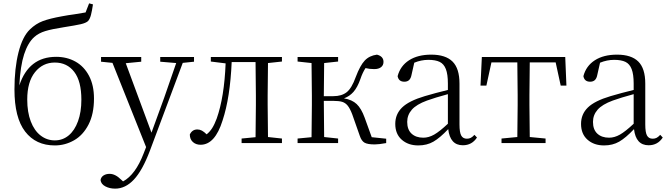

<svg xmlns="http://www.w3.org/2000/svg" viewBox="-20 -851 3974 1142"><path d="M464 -258Q464 -368 421.5 -423.5Q379 -479 306 -479Q234 -479 188 -421.5Q142 -364 142 -259Q142 -184 163 -129Q184 -74 221.5 -45Q259 -16 306 -16Q353 -16 388.5 -45.5Q424 -75 444 -130Q464 -185 464 -258ZM66 -319Q66 -445 90 -539.5Q114 -634 158 -676Q193 -710 234.5 -725.5Q276 -741 348 -754Q366 -758 385 -760.5Q404 -763 423 -766L489 -777L510 -831L533 -825Q527 -785 521 -762Q515 -739 504 -726Q491 -714 460 -707Q429 -700 359 -689Q288 -678 249 -666Q210 -654 184 -631Q146 -597 123.5 -528Q101 -459 95 -343Q151 -513 314 -513Q378 -513 429 -484.5Q480 -456 509.5 -400Q539 -344 539 -265Q539 -173 506.5 -110Q474 -47 420.5 -16.5Q367 14 306 14Q193 14 129.5 -68.5Q66 -151 66 -319Z M1134 -512V-484L1067 -477L871 47Q827 163 776.5 217Q726 271 665 271Q632 271 606.5 257.5Q581 244 578 220Q581 202 596 192.5Q611 183 632 183Q666 183 701 218L712 228Q786 188 835 60L849 24L649 -477L581 -484V-512H820V-484L728 -475L881 -62L957 -271L1028 -476L933 -484V-512Z M1417 -27 1500 -35 1502 -227V-285L1500 -482H1358Q1349 -271 1304 -135Q1259 10 1173 10Q1145 10 1127 -6.5Q1109 -23 1109 -51Q1123 -81 1154 -81Q1168 -81 1181 -74Q1194 -67 1209 -52Q1228 -67 1242 -89Q1256 -111 1269 -146Q1314 -273 1322 -474L1234 -485V-512H1657V-485L1574 -476L1572 -285V-227L1574 -36L1657 -27V0H1417Z M1964 -251H1906L1908 -36L1991 -27V0H1750V-27L1833 -35L1835 -227V-285L1833 -476L1750 -485V-512H1991V-485L1908 -476L1906 -279H1963Q2012 -279 2042 -302.5Q2072 -326 2096 -393Q2122 -462 2149.5 -491Q2177 -520 2222 -526Q2261 -516 2261 -483Q2261 -463 2246.5 -451.5Q2232 -440 2206 -440Q2177 -440 2154 -446Q2136 -418 2124 -382Q2106 -331 2082.5 -304.5Q2059 -278 2026 -266Q2074 -258 2101.5 -232Q2129 -206 2149 -151L2191 -35L2277 -26V0Q2233 8 2209 8Q2166 8 2148 -2.5Q2130 -13 2120 -43L2075 -171Q2062 -205 2048.5 -222Q2035 -239 2016 -245Q1997 -251 1964 -251Z M2646 -83Q2597 -31 2558 -8.5Q2519 14 2468 14Q2408 14 2369.5 -20Q2331 -54 2331 -114Q2331 -172 2371.5 -211.5Q2412 -251 2506 -279Q2570 -298 2644 -316V-354Q2644 -409 2632 -440Q2620 -471 2595 -483Q2570 -495 2528 -495Q2485 -495 2444 -478L2428 -407Q2424 -385 2413.5 -375Q2403 -365 2385 -365Q2351 -365 2345 -398Q2361 -459 2413 -492.5Q2465 -526 2545 -526Q2630 -526 2671.5 -485Q2713 -444 2713 -354V-111Q2713 -63 2723.5 -44.5Q2734 -26 2757 -26Q2770 -26 2780 -31Q2790 -36 2802 -49L2817 -33Q2787 13 2733 13Q2657 13 2646 -83ZM2520 -253Q2457 -230 2429.5 -198.5Q2402 -167 2402 -126Q2402 -80 2428 -56Q2454 -32 2498 -32Q2530 -32 2562.5 -50.5Q2595 -69 2644 -115V-291Q2567 -270 2520 -253Z M2963 -27 3057 -36 3059 -227V-285L3057 -480H2903L2873 -342H2838L2846 -512H3342L3349 -342H3315L3285 -480H3131L3129 -285V-227L3131 -36L3225 -27V0H2963Z M3751 -83Q3702 -31 3663 -8.5Q3624 14 3573 14Q3513 14 3474.5 -20Q3436 -54 3436 -114Q3436 -172 3476.5 -211.5Q3517 -251 3611 -279Q3675 -298 3749 -316V-354Q3749 -409 3737 -440Q3725 -471 3700 -483Q3675 -495 3633 -495Q3590 -495 3549 -478L3533 -407Q3529 -385 3518.5 -375Q3508 -365 3490 -365Q3456 -365 3450 -398Q3466 -459 3518 -492.5Q3570 -526 3650 -526Q3735 -526 3776.5 -485Q3818 -444 3818 -354V-111Q3818 -63 3828.5 -44.5Q3839 -26 3862 -26Q3875 -26 3885 -31Q3895 -36 3907 -49L3922 -33Q3892 13 3838 13Q3762 13 3751 -83ZM3625 -253Q3562 -230 3534.5 -198.5Q3507 -167 3507 -126Q3507 -80 3533 -56Q3559 -32 3603 -32Q3635 -32 3667.5 -50.5Q3700 -69 3749 -115V-291Q3672 -270 3625 -253Z"/></svg>

Font: GL-CurulMinamoto Light
Style: Regular
Weight: 300
Designer: Eunice (kana); Ryoko NISHIZUKA 西塚涼子 (ideographs); Frank Grießhammer (Latin, Greek & Cyrillic); Wenlong ZHANG
Foundry: Gutenberg Labo; Adobe
Version: Version 1.002